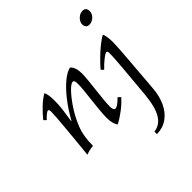

<svg xmlns="http://www.w3.org/2000/svg" viewBox="-232 -820 1220 1220"><g transform="rotate(-45 378.5 -209.5)"><path d="M76 15Q78 -6 82 -43.5Q86 -81 90 -126Q94 -171 98 -214.5Q102 -258 104.5 -292Q107 -326 107 -341Q107 -361 98 -361Q84 -361 49 -323L33 -339Q59 -371 92.5 -403.5Q126 -436 160 -455Q166 -442 169 -421.5Q172 -401 172 -376Q172 -337 167 -298Q162 -259 154 -208H156Q195 -278 237 -331Q279 -384 318.5 -416Q358 -448 389 -455Q403 -444 410 -423Q417 -402 417 -376Q417 -354 413.5 -316.5Q410 -279 405 -237.5Q400 -196 396.5 -159Q393 -122 393 -99Q393 -88 396.5 -77Q400 -66 410 -66Q420 -66 435.5 -77.5Q451 -89 470 -108L487 -92Q459 -60 420 -30.5Q381 -1 348 15Q328 -11 328 -64Q328 -90 331.5 -129Q335 -168 340 -210Q345 -252 348.5 -287Q352 -322 352 -341Q352 -362 349 -370.5Q346 -379 338 -379Q322 -379 291.5 -347.5Q261 -316 226 -264Q193 -215 167 -152Q141 -89 141 0Q108 3 76 15ZM481 235V212Q533 207 564 157.5Q595 108 605 0Q607 -21 610 -57Q613 -93 617 -135.5Q621 -178 624.5 -219.5Q628 -261 630 -293.5Q632 -326 632 -341Q632 -361 623 -361Q613 -361 586 -340Q559 -319 533 -291L517 -307Q535 -329 565 -359Q595 -389 628 -416Q661 -443 685 -455Q691 -442 694 -421.5Q697 -401 697 -376Q697 -358 694.5 -318.5Q692 -279 688 -230Q684 -181 680 -131.5Q676 -82 673 -42.5Q670 -3 668 15Q663 78 639.5 127.5Q616 177 576 205.5Q536 234 481 235ZM670 -560Q654 -560 646 -569.5Q638 -579 638 -593Q638 -616 657.5 -635Q677 -654 700 -654Q717 -654 724.5 -644.5Q732 -635 732 -621Q732 -596 712.5 -578Q693 -560 670 -560Z"/></g></svg>

Font: Bona Nova
Style: Italic
Weight: 400
Italic angle: -4°
Designer: Mateusz Machalski
Foundry: Capitalics
Version: Version 4.001; ttfautohint (v1.8.3)